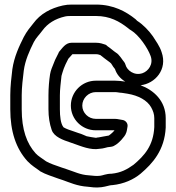

<svg xmlns="http://www.w3.org/2000/svg" viewBox="-20 -759 770 840"><path d="M595 -386C658 -393 714 -455 687 -531C679 -557 661 -581 649 -600C632 -624 607 -651 580 -668C578 -669 576 -673 573 -675C532 -708 477 -739 400 -739H294C280 -739 269 -738 255 -735C201 -723 156 -698 126 -657C113 -641 97 -622 84 -597C64 -557 42 -511 34 -456C30 -422 25 -382 25 -343V-281C25 -184 50 -109 100 -54C119 -34 137 -24 153 -12C154 -12 154 -10 155 -10C181 5 208 12 234 22L255 29C284 39 317 55 364 58C380 60 398 63 424 60C446 57 460 51 469 51H471C522 46 565 26 595 1C648 -44 700 -102 705 -201V-202V-242C705 -318 652 -365 595 -386ZM400 -156C386 -158 372 -160 359 -163C350 -166 341 -172 323 -177L303 -184C284 -190 270 -195 258 -202C245 -218 242 -251 242 -281V-342C242 -369 246 -397 249 -427C251 -436 255 -446 259 -459L267 -478L279 -502C285 -509 291 -515 297 -522H400C406 -522 411 -521 419 -518C432 -508 444 -498 461 -486C469 -481 470 -472 483 -457C490 -435 506 -415 528 -402C514 -404 498 -406 484 -406H399C339 -406 290 -357 290 -297C290 -237 339 -189 399 -189H481C477 -183 465 -172 456 -166C442 -164 414 -158 412 -158C407 -158 405 -157 400 -156ZM512 -353C517 -353 527 -350 538 -349C586 -341 624 -320 641 -290C650 -274 655 -259 655 -242V-203C651 -122 612 -78 564 -38C536 -18 509 -3 468 1C444 1 429 9 418 10C401 12 390 10 368 8C332 6 305 -8 271 -19L250 -26C221 -36 200 -43 182 -53C162 -68 148 -75 136 -88C97 -131 75 -192 75 -281V-343C75 -377 80 -417 84 -450C90 -495 109 -537 128 -575C138 -594 152 -607 166 -626C188 -656 221 -677 265 -687C274 -689 284 -689 294 -689H400C461 -689 503 -665 540 -636C544 -632 549 -629 554 -626C588 -605 626 -550 639 -514C652 -478 629 -448 604 -439C567 -426 535 -452 529 -476C528 -480 525 -486 523 -488C517 -494 502 -521 487 -529C475 -537 465 -547 450 -557C447 -560 444 -563 440 -564C431 -567 418 -572 400 -572H293C266 -572 252 -547 239 -533C237 -531 237 -529 236 -527L222 -499C222 -498 221 -497 221 -497L213 -477C209 -467 202 -452 199 -434C195 -408 192 -374 192 -342V-281C192 -247 197 -217 206 -191C216 -160 257 -146 287 -136L307 -129C333 -120 377 -101 415 -108C434 -109 444 -114 451 -115C461 -116 471 -117 477 -120C492 -127 509 -143 520 -158C524 -163 533 -172 536 -194C536 -196 537 -202 538 -206C540 -220 529 -232 517 -234C507 -235 495 -239 483 -239H399C367 -239 340 -265 340 -297C340 -329 367 -356 399 -356H484C493 -356 503 -353 512 -353Z"/></svg>

Font: Blanket
Style: BlkOutline
Weight: 900
Foundry: Cannot Into Space Fonts
Version: Version 0.9